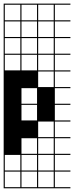

<svg xmlns="http://www.w3.org/2000/svg" viewBox="-20 -747 404 1046"><path d="M363.6 278.8H0V187.9H6.1V272.7H90.9V187.9H97V272.7H181.8V187.9H187.9V272.7H272.7V187.9H0V-727.3H363.6V-721.2H278.8V-636.4H363.6V-630.3H278.8V-545.5H363.6V-539.4H278.8V-454.5H363.6V-448.5H278.8V-363.6H363.6V-357.6H278.8V-272.7H363.6V-266.7H278.8V-181.8H363.6V-175.8H278.8V-90.9H363.6V-84.8H278.8V0H363.6V6.1H278.8V90.9H363.6V97H278.8V181.8H363.6V187.9H278.8V272.7H363.6ZM90.9 -636.4V-721.2H6.1V-636.4ZM97 -636.4H181.8V-721.2H97ZM187.9 -636.4H272.7V-721.2H187.9ZM6.1 -545.5H90.9V-630.3H6.1ZM97 -545.5H181.8V-630.3H97ZM187.9 -545.5H272.7V-630.3H187.9ZM6.1 -454.5H90.9V-539.4H6.1ZM97 -454.5H181.8V-539.4H97ZM187.9 -454.5H272.7V-539.4H187.9ZM6.1 -363.6H90.9V-448.5H6.1ZM97 -363.6H181.8V-448.5H97ZM187.9 -363.6H272.7V-448.5H187.9ZM187.9 -272.7H272.7V-357.6H187.9ZM97 -181.8H181.8V-266.7H97ZM97 -90.9H181.8V-175.8H97ZM187.9 0H272.7V-84.8H187.9ZM97 90.9H181.8V6.1H97ZM187.9 90.9H272.7V6.1H187.9ZM187.9 181.8H272.7V97H187.9ZM97 181.8H181.8V97H97ZM6.1 181.8H90.9V97H6.1Z"/></svg>

Font: Micro 5 Charted
Style: Regular
Weight: 400
Designer: Sarah Cadigan-Fried
Version: Version 1.000; ttfautohint (v1.8.4.7-5d5b)